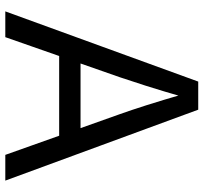

<svg xmlns="http://www.w3.org/2000/svg" viewBox="-42 -726 768 724"><g transform="rotate(90 342.0 -364.0)"><path d="M22.9 0 287.6 -727.5H393.6L661.1 0H564L410.2 -432.6Q395.5 -473.6 376.7 -532.7Q357.9 -591.8 331.1 -684.1H349.6Q322.8 -590.8 303.7 -531Q284.7 -471.2 271.5 -432.6L120.1 0ZM156.7 -203.1V-283.7H527.3V-203.1Z"/></g></svg>

Font: Inter 17pt
Style: Regular
Weight: 400
Version: Version 4.001;git-66647c0bb